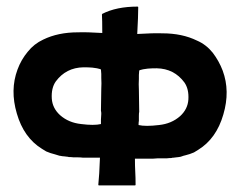

<svg xmlns="http://www.w3.org/2000/svg" viewBox="-20 -503 728 582"><path d="M526 -151Q549 -172 551 -201Q553 -233 539 -253Q508 -295 455 -296Q438 -296 428 -295L414 -293L406 -291Q404 -291 402 -289Q402 -284 401 -276V-264Q400 -248 401 -231Q402 -188 402 -164Q401 -161 401 -152V-137Q400 -132 400 -124Q421 -119 462 -124Q500 -128 526 -151ZM162 -154Q188 -131 226 -127Q265 -122 286 -127V-141L287 -158Q287 -164 286 -167Q286 -191 287 -234Q288 -250 287 -267V-279Q286 -287 286 -292Q284 -294 282 -294L274 -296L260 -298Q250 -299 233 -299Q180 -298 149 -256Q135 -236 137 -204Q139 -175 162 -154ZM625 -343Q644 -318 655 -289Q678 -227 657 -156Q636 -83 581 -49L568 -41Q556 -36 555 -36L541 -32Q539 -32 528 -28Q527 -28 525.5 -27.5Q524 -27 522.5 -27Q521 -27 518.5 -26.5Q516 -26 514 -26L506 -25Q501 -25 500 -24Q493 -24 485 -23H471H457Q449 -22 443 -22H389Q389 1 390 18Q391 35 391 57Q391 59 389 59H280Q278 59 278 57Q281 30 283 -25H245H232Q224 -26 217 -26H203Q196 -27 188 -27Q187 -28 183 -28L175 -29Q172 -29 169 -29.5Q166 -30 163.5 -30.5Q161 -31 160 -31Q149 -34 147 -35L133 -39Q132 -39 120 -44L107 -52Q52 -86 31 -159Q10 -230 33 -292Q44 -322 64 -346Q83 -370 111 -383Q156 -405 216 -405Q243 -406 290 -403Q290 -444 289 -459L290 -461Q333 -483 397 -483Q399 -483 399 -481Q399 -454 396 -400Q444 -403 472 -402Q532 -402 577 -380Q605 -368 625 -343Z"/></svg>

Font: Tovari Sans
Style: Bold
Weight: 700
Designer: Verneri Kontto, Denis Ignatov
Foundry: Verneri Kontto
Version: Version 1.10 May 7, 2019